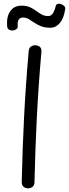

<svg xmlns="http://www.w3.org/2000/svg" viewBox="-20 -1016 377 1052"><path d="M137 -733Q138 -752 148.5 -760Q159 -768 172 -768Q187 -768 197.5 -760Q208 -752 207 -733Q191 -553 182 -376Q173 -199 169 -19Q169 -1 158.5 7.5Q148 16 134 16Q120 16 109.5 7.5Q99 -1 99 -19Q103 -199 112 -376Q121 -553 137 -733ZM256 -864Q226 -864 204.5 -872.5Q183 -881 167.5 -892Q152 -903 137.5 -911.5Q123 -920 106 -920Q73 -920 77 -873Q78 -862 69.5 -856Q61 -850 50 -849Q39 -848 29.5 -853.5Q20 -859 19 -873Q15 -924 36 -954.5Q57 -985 98 -985Q125 -985 144 -976.5Q163 -968 178 -956.5Q193 -945 208.5 -936.5Q224 -928 244 -928Q259 -928 268.5 -941Q278 -954 285 -982Q288 -993 296.5 -995Q305 -997 315 -993.5Q325 -990 332 -983Q339 -976 337 -965Q330 -916 308 -890Q286 -864 256 -864Z"/></svg>

Font: Playpen Sans Light
Style: Regular
Weight: 300
Designer: Laura Meseguer, Veronika Burian, José Scaglione
Foundry: TypeTogether
Version: Version 1.001